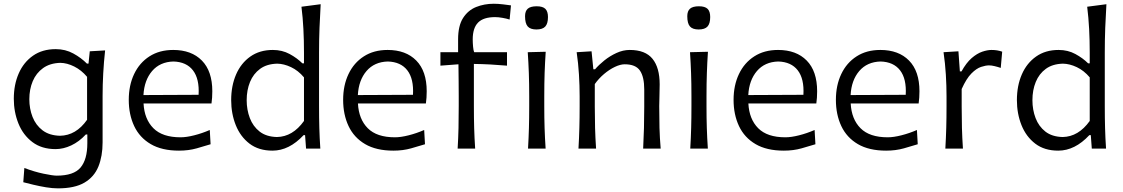

<svg xmlns="http://www.w3.org/2000/svg" viewBox="-20 -804 6075 1039"><path d="M293.5 215.3Q264.2 215.3 229 209.5Q193.8 203.6 161.1 195.8Q128.4 188 106 182.1L111.8 105Q165.5 125.5 215.8 136Q266.1 146.5 287.1 146.5Q378.9 146.5 415.8 102.8Q452.6 59.1 452.6 -28.8V-76.2H444.3Q408.2 -37.1 365.5 -17.1Q322.8 2.9 280.8 2.9Q205.6 2.9 155.3 -35.2Q105 -73.2 79.8 -135.5Q54.7 -197.8 54.7 -269.5Q54.7 -345.7 81.3 -406.5Q107.9 -467.3 158.7 -502.7Q209.5 -538.1 281.7 -538.1Q334 -538.1 376.7 -514.6Q419.4 -491.2 450.2 -460H459L465.8 -526.4L548.8 -531.2Q542 -469.2 538.6 -407Q535.2 -344.7 535.2 -285.2V-33.7Q535.2 41 512.5 97.2Q489.7 153.3 437 184.3Q384.3 215.3 293.5 215.3ZM304.7 -69.3Q391.6 -70.8 451.2 -155.8V-388.2Q420.4 -424.8 381.6 -444.1Q342.8 -463.4 306.6 -463.9Q250.5 -462.4 213.1 -435.5Q175.8 -408.7 157.2 -364.7Q138.7 -320.8 138.7 -267.1Q138.7 -215.8 156.2 -171.1Q173.8 -126.5 210.4 -98.6Q247.1 -70.8 304.7 -69.3Z M948.7 11.2Q856 11.2 795.7 -24.2Q735.4 -59.6 706.1 -121.8Q676.8 -184.1 676.8 -263.7Q676.8 -342.3 705.8 -403.3Q734.9 -464.4 788.8 -499Q842.8 -533.7 917.5 -533.7Q1016.1 -533.7 1072.5 -476.3Q1128.9 -418.9 1128.9 -310.1Q1128.9 -274.4 1124.5 -244.1H756.8Q761.2 -159.2 810.1 -110.1Q858.9 -61 957 -61Q988.8 -61 1031.2 -71.8Q1073.7 -82.5 1115.2 -100.6L1119.6 -23.4Q1088.4 -13.7 1044.4 -1.2Q1000.5 11.2 948.7 11.2ZM1054.7 -291Q1059.6 -377.4 1024.2 -423.3Q988.8 -469.2 918.5 -471.2Q845.7 -469.2 803.2 -419.7Q760.7 -370.1 756.3 -289.6Z M1454.6 11.2Q1379.9 11.2 1330.3 -26.6Q1280.8 -64.5 1255.9 -126.7Q1231 -189 1231 -262.2Q1231 -339.8 1257.6 -401.1Q1284.2 -462.4 1334.7 -498Q1385.3 -533.7 1456.5 -533.7Q1506.8 -533.7 1547.4 -511.7Q1587.9 -489.7 1616.2 -461.4H1625V-519.5Q1625 -585.4 1621.8 -647Q1618.7 -708.5 1611.3 -767.6L1715.3 -781.2Q1711.4 -717.8 1709 -653.3Q1706.5 -588.9 1706.5 -519.5V-230Q1706.5 -165.5 1708 -111.8Q1709.5 -58.1 1713.4 0H1636.2L1630.9 -72.8H1623Q1544.9 11.2 1454.6 11.2ZM1478.5 -62.5Q1564 -64 1625 -149.4V-385.3Q1593.8 -422.4 1554.9 -440.7Q1516.1 -459 1480 -459.5Q1423.8 -458 1387.5 -431.4Q1351.1 -404.8 1333 -360.6Q1314.9 -316.4 1314.9 -261.7Q1314.9 -210 1332 -165Q1349.1 -120.1 1385 -92Q1420.9 -64 1478.5 -62.5Z M2108.9 11.2Q2016.1 11.2 1955.8 -24.2Q1895.5 -59.6 1866.2 -121.8Q1836.9 -184.1 1836.9 -263.7Q1836.9 -342.3 1866 -403.3Q1895 -464.4 1949 -499Q2002.9 -533.7 2077.6 -533.7Q2176.3 -533.7 2232.7 -476.3Q2289.1 -418.9 2289.1 -310.1Q2289.1 -274.4 2284.7 -244.1H1917Q1921.4 -159.2 1970.2 -110.1Q2019 -61 2117.2 -61Q2148.9 -61 2191.4 -71.8Q2233.9 -82.5 2275.4 -100.6L2279.8 -23.4Q2248.5 -13.7 2204.6 -1.2Q2160.6 11.2 2108.9 11.2ZM2214.8 -291Q2219.7 -377.4 2184.3 -423.3Q2148.9 -469.2 2078.6 -471.2Q2005.9 -469.2 1963.4 -419.7Q1920.9 -370.1 1916.5 -289.6Z M2456.5 0Q2460 -58.1 2461.2 -111.8Q2462.4 -165.5 2462.4 -230V-282.2Q2462.4 -321.3 2461.9 -364.3Q2461.4 -407.2 2460.9 -456.1L2363.3 -448.7V-521.5H2459V-590.8Q2459 -664.6 2485.8 -706.5Q2512.7 -748.5 2556.6 -766.1Q2600.6 -783.7 2651.9 -783.7Q2674.8 -783.7 2702.1 -780.5Q2729.5 -777.3 2745.1 -774.9L2737.8 -698.2Q2721.2 -703.6 2698.7 -707.5Q2676.3 -711.4 2659.2 -711.4Q2596.2 -711.4 2567.1 -681.9Q2538.1 -652.3 2538.1 -590.8Q2538.1 -572.8 2540 -551.5Q2542 -530.3 2545.9 -521.5H2723.6V-448.7Q2677.7 -452.6 2633.3 -455.1Q2588.9 -457.5 2544.4 -458V-230Q2544.4 -165.5 2545.9 -111.8Q2547.4 -58.1 2551.3 0Z M2837.4 0Q2840.8 -58.1 2842.3 -111.8Q2843.8 -165.5 2843.8 -230V-282.7Q2843.8 -352.5 2841.8 -408.2Q2839.8 -463.9 2835.9 -521.5L2933.1 -523.9Q2929.2 -465.3 2927.2 -409.2Q2925.3 -353 2925.3 -282.7V-230Q2925.3 -165.5 2927 -111.8Q2928.7 -58.1 2932.6 0ZM2882.8 -644.5Q2850.1 -644.5 2835.7 -660.9Q2821.3 -677.2 2821.3 -716.3Q2821.3 -744.1 2836.2 -757.1Q2851.1 -770 2884.3 -770Q2917 -770 2931.2 -756.1Q2945.3 -742.2 2945.3 -711.9Q2945.3 -676.3 2930.7 -660.4Q2916 -644.5 2882.8 -644.5Z M3110.4 0Q3113.8 -58.1 3115.2 -111.8Q3116.7 -165.5 3116.7 -230V-282.7Q3116.7 -340.3 3113 -400.9Q3109.4 -461.4 3100.6 -521.5L3181.2 -526.4L3190.9 -429.2H3200.2Q3220.2 -452.6 3250.2 -476.8Q3280.3 -501 3315.9 -517.3Q3351.6 -533.7 3387.7 -533.7Q3472.2 -533.7 3511 -485.8Q3549.8 -438 3549.8 -347.2Q3549.8 -313 3548.6 -283.2Q3547.4 -253.4 3547.4 -230Q3547.4 -165.5 3548.8 -111.8Q3550.3 -58.1 3555.2 0H3460.4Q3463.4 -58.1 3464.8 -111.3Q3466.3 -164.6 3466.3 -226.6V-319.8Q3466.3 -387.7 3443.1 -421.9Q3419.9 -456.1 3360.4 -456.1Q3336.9 -456.1 3307.1 -441.9Q3277.3 -427.7 3248.8 -403.6Q3220.2 -379.4 3198.7 -349.1V-226.6Q3198.7 -164.6 3200.2 -111.3Q3201.7 -58.1 3205.6 0Z M3715.3 0Q3718.8 -58.1 3720.2 -111.8Q3721.7 -165.5 3721.7 -230V-282.7Q3721.7 -352.5 3719.7 -408.2Q3717.8 -463.9 3713.9 -521.5L3811 -523.9Q3807.1 -465.3 3805.2 -409.2Q3803.2 -353 3803.2 -282.7V-230Q3803.2 -165.5 3804.9 -111.8Q3806.6 -58.1 3810.5 0ZM3760.7 -644.5Q3728 -644.5 3713.6 -660.9Q3699.2 -677.2 3699.2 -716.3Q3699.2 -744.1 3714.1 -757.1Q3729 -770 3762.2 -770Q3794.9 -770 3809.1 -756.1Q3823.2 -742.2 3823.2 -711.9Q3823.2 -676.3 3808.6 -660.4Q3793.9 -644.5 3760.7 -644.5Z M4221.7 11.2Q4128.9 11.2 4068.6 -24.2Q4008.3 -59.6 3979 -121.8Q3949.7 -184.1 3949.7 -263.7Q3949.7 -342.3 3978.8 -403.3Q4007.8 -464.4 4061.8 -499Q4115.7 -533.7 4190.4 -533.7Q4289.1 -533.7 4345.5 -476.3Q4401.9 -418.9 4401.9 -310.1Q4401.9 -274.4 4397.5 -244.1H4029.8Q4034.2 -159.2 4083 -110.1Q4131.8 -61 4230 -61Q4261.7 -61 4304.2 -71.8Q4346.7 -82.5 4388.2 -100.6L4392.6 -23.4Q4361.3 -13.7 4317.4 -1.2Q4273.4 11.2 4221.7 11.2ZM4327.6 -291Q4332.5 -377.4 4297.1 -423.3Q4261.7 -469.2 4191.4 -471.2Q4118.7 -469.2 4076.2 -419.7Q4033.7 -370.1 4029.3 -289.6Z M4775.4 11.2Q4682.6 11.2 4622.3 -24.2Q4562 -59.6 4532.7 -121.8Q4503.4 -184.1 4503.4 -263.7Q4503.4 -342.3 4532.5 -403.3Q4561.5 -464.4 4615.5 -499Q4669.4 -533.7 4744.1 -533.7Q4842.8 -533.7 4899.2 -476.3Q4955.6 -418.9 4955.6 -310.1Q4955.6 -274.4 4951.2 -244.1H4583.5Q4587.9 -159.2 4636.7 -110.1Q4685.5 -61 4783.7 -61Q4815.4 -61 4857.9 -71.8Q4900.4 -82.5 4941.9 -100.6L4946.3 -23.4Q4915 -13.7 4871.1 -1.2Q4827.1 11.2 4775.4 11.2ZM4881.3 -291Q4886.2 -377.4 4850.8 -423.3Q4815.4 -469.2 4745.1 -471.2Q4672.4 -469.2 4629.9 -419.7Q4587.4 -370.1 4583 -289.6Z M5095.7 0Q5099.1 -58.1 5100.6 -111.8Q5102.1 -165.5 5102.1 -230V-282.7Q5102.1 -340.3 5098.4 -400.9Q5094.7 -461.4 5085.9 -521.5L5166.5 -526.4L5174.3 -417.5H5183.1Q5209 -464.4 5238 -489.5Q5267.1 -514.6 5295.2 -524.2Q5323.2 -533.7 5345.7 -533.7Q5377 -533.7 5403.3 -524.4L5395.5 -436.5Q5379.9 -441.9 5362.8 -446Q5345.7 -450.2 5332 -450.2Q5314 -450.2 5288.8 -441.9Q5263.7 -433.6 5236.6 -406.2Q5209.5 -378.9 5184.1 -322.3V-226.6Q5184.1 -164.6 5185.5 -111.3Q5187 -58.1 5190.9 0Z M5706.5 11.2Q5631.8 11.2 5582.3 -26.6Q5532.7 -64.5 5507.8 -126.7Q5482.9 -189 5482.9 -262.2Q5482.9 -339.8 5509.5 -401.1Q5536.1 -462.4 5586.7 -498Q5637.2 -533.7 5708.5 -533.7Q5758.8 -533.7 5799.3 -511.7Q5839.8 -489.7 5868.2 -461.4H5877V-519.5Q5877 -585.4 5873.8 -647Q5870.6 -708.5 5863.3 -767.6L5967.3 -781.2Q5963.4 -717.8 5960.9 -653.3Q5958.5 -588.9 5958.5 -519.5V-230Q5958.5 -165.5 5960 -111.8Q5961.4 -58.1 5965.3 0H5888.2L5882.8 -72.8H5875Q5796.9 11.2 5706.5 11.2ZM5730.5 -62.5Q5815.9 -64 5877 -149.4V-385.3Q5845.7 -422.4 5806.9 -440.7Q5768.1 -459 5731.9 -459.5Q5675.8 -458 5639.4 -431.4Q5603 -404.8 5585 -360.6Q5566.9 -316.4 5566.9 -261.7Q5566.9 -210 5584 -165Q5601.1 -120.1 5637 -92Q5672.9 -64 5730.5 -62.5Z"/></svg>

Font: Pinar DS2-Regular
Style: Regular
Weight: 400
Designer: Amin Abedi
Version: Version 2.000